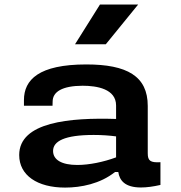

<svg xmlns="http://www.w3.org/2000/svg" viewBox="-20 -838 818 870"><path d="M371 -546C155.5 -546 88.5 -476.5 88.5 -384.5V-359H218L218.5 -377.5C218.5 -422.5 262.5 -449 354 -449.5C419.5 -449.5 506 -435 506 -360V-299C298 -305.5 67 -286 67 -135.5C67 -43.5 149 12 275 12C346.5 12 434 -5 501 -58.5H516C521.5 -21 545.5 11.5 618.5 11.5C644.5 11.5 674.5 7.5 707 0V-103C661.5 -100.5 649.5 -109 649.5 -143.5V-358C649.5 -493.5 555 -546 371 -546ZM220.5 -154C220.5 -198 272 -226.5 404.5 -226.5C441 -226.5 476.5 -224 506 -220V-125C449.5 -104 384 -90.5 330.5 -90.5C260 -90.5 220.5 -113.5 220.5 -154ZM320 -637.5 433 -817.5H606L459.5 -637.5Z"/></svg>

Font: Monaspace Neon Wide
Style: Bold
Weight: 700
Width: 7
Designer: Riley Cran & the Lettermatic Team
Foundry: Lettermatic
Version: Version 1.000 (Monaspace Neon)